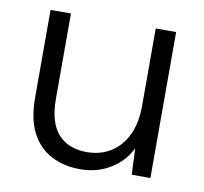

<svg xmlns="http://www.w3.org/2000/svg" viewBox="-63 -569 689 649"><g transform="rotate(10 281.0 -244.5)"><path d="M252 12Q195 12 151.5 -11Q108 -34 84 -80.5Q60 -127 60 -201V-501H130V-209Q130 -127 165 -88Q200 -49 264 -49Q309 -49 344.5 -70.5Q380 -92 400.5 -133.5Q421 -175 421 -236V-501H491V0H427L423 -90Q399 -42 353.5 -15Q308 12 252 12Z"/></g></svg>

Font: DM Sans 18pt Light
Style: Regular
Weight: 300
Designer: Colophon Foundry, Jonny Pinhorn
Foundry: Colophon Foundry
Version: Version 4.004;gftools[0.9.30]